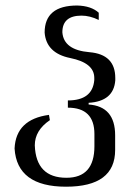

<svg xmlns="http://www.w3.org/2000/svg" viewBox="-20 -499 498 714"><path d="M225.6 195.3Q43 195.3 34.2 53.2Q39.1 -55.2 162.1 -71.8L165.5 -52.2Q109.4 -14.2 109.4 41.5Q113.8 162.1 227.1 162.1Q331.1 162.1 331.1 44.9V-0.5Q331.1 -98.6 232.4 -98.6V-125.5Q324.2 -125.5 330.6 -201.2V-209.5Q330.6 -265.1 241.2 -283.2Q151.9 -301.3 146 -377.9Q146 -478.5 267.1 -478.5Q319.3 -477.1 347.2 -451.7V-424.8Q314 -440.9 283.2 -440.9Q211.9 -440.9 211.9 -378.9Q216.8 -313 312.7 -304.9Q408.7 -296.9 408.7 -209V-200.2Q402.8 -122.1 309.6 -116.7V-110.4Q408.2 -103.5 408.2 4.4V58.6Q408.2 195.3 225.6 195.3Z"/></svg>

Font: Kelvinch
Style: Regular
Weight: 400
Designer: Paul James MIller
Foundry: High-Logic / Made with FontCreator
Version: Version 3.30 September 23, 2016